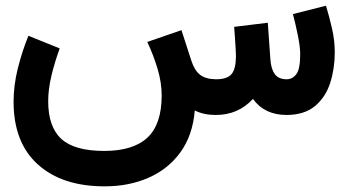

<svg xmlns="http://www.w3.org/2000/svg" viewBox="-20 -409 1239 683"><path d="M747.6 0Q704.1 0 672.9 -16.1Q665.5 72.3 622.1 132.3Q578.6 192.4 508.8 223.1Q439 253.9 352.1 253.9Q201.2 253.9 114.7 176Q28.3 98.1 28.3 -46.9Q28.3 -105 43.2 -165Q58.1 -225.1 81.1 -281.7L192.4 -236.8Q175.3 -190.4 163.3 -141.1Q151.4 -91.8 151.4 -49.3Q151.4 42 198 85Q244.6 127.9 350.6 127.9Q453.1 127.9 503.9 81.1Q554.7 34.2 555.2 -68.4Q555.2 -115.7 540.3 -165Q525.4 -214.4 503.9 -259.8L625.5 -301.8L660.6 -193.4Q671.9 -158.2 691.9 -142.8Q711.9 -127.4 748.5 -127Q788.6 -127 804 -145.8Q819.3 -164.6 819.3 -209.5Q819.3 -216.3 818.4 -234.1Q817.4 -252 815.9 -273.7Q814.5 -295.4 813 -313.5L932.6 -328.1L941.9 -197.3Q944.3 -163.1 957.8 -145Q971.2 -127 999.5 -127Q1020.5 -127 1034.2 -145.3Q1047.9 -163.6 1047.9 -215.8Q1047.9 -241.7 1039.8 -282Q1031.7 -322.3 1022 -358.9L1139.6 -388.7Q1151.9 -348.6 1161.4 -306.2Q1170.9 -263.7 1170.9 -223.1Q1170.9 -165.5 1154.8 -114.7Q1138.7 -64 1101.1 -32.2Q1063.5 -0.5 1000 0Q920.9 0 879.9 -57.1Q827.1 0 747.6 0Z"/></svg>

Font: Vazir
Style: Bold
Weight: 700
Designer: Saber Rastikerdar
Foundry: Saber Rastikerdar
Version: Version 30.0.0